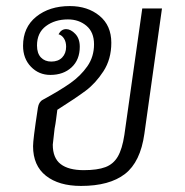

<svg xmlns="http://www.w3.org/2000/svg" viewBox="-20 -604 610 633"><path d="M89 -122Q89 -133 92.5 -161.5Q96 -190 105 -249Q108 -268 121 -275Q178 -306 212 -330Q246 -354 268 -385.5Q290 -417 290 -458Q290 -498 265 -519Q240 -540 204 -540Q161 -540 131.5 -518Q102 -496 102 -454Q102 -428 115 -414.5Q128 -401 149 -401Q172 -401 185 -414.5Q198 -428 198 -450Q198 -466 191 -477Q184 -488 173 -491Q182 -508 198 -508Q213 -508 228 -492.5Q243 -477 243 -450Q243 -407 216 -382Q189 -357 146 -357Q108 -357 82 -384Q56 -411 56 -453Q56 -514 99.5 -549Q143 -584 210 -584Q269 -584 308 -552Q347 -520 347 -463Q347 -409 321 -369Q295 -329 262 -304.5Q229 -280 169 -242Q167 -227 165 -211Q163 -195 160 -180Q154 -130 154 -127Q154 -83 180 -63Q206 -43 256 -43Q301 -43 327.5 -53Q354 -63 368.5 -88Q383 -113 390 -159L449 -576H514L456 -163Q443 -70 392 -30.5Q341 9 247 9Q174 9 131.5 -24.5Q89 -58 89 -122Z"/></svg>

Font: Krub
Style: Italic
Weight: 400
Italic angle: -8°
Designer: Ekaluck Peanpanawate
Foundry: Cadson Demak Co.,Ltd.
Version: Version 1.000; ttfautohint (v1.6)